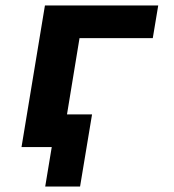

<svg xmlns="http://www.w3.org/2000/svg" viewBox="-20 -540 640 705"><path d="M146 145 170 0H59L145 -520H561L541 -400H272L226 -120H318L274 145Z"/></svg>

Font: Iosevka Heavy Extended Oblique
Style: Regular
Weight: 900
Width: 7
Italic angle: -9°
Monospace: yes
Designer: Belleve Invis
Foundry: Belleve Invis
Version: Version 32.5.0; ttfautohint (v1.8.4)